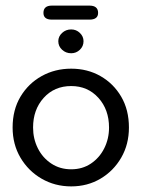

<svg xmlns="http://www.w3.org/2000/svg" viewBox="-20 -655 505 685"><path d="M234 10Q176 10 128.5 -17.5Q81 -45 53 -92.5Q25 -140 25 -200Q25 -263 53 -310Q81 -357 128.5 -383.5Q176 -410 234 -410Q292 -410 338.5 -383.5Q385 -357 412.5 -310Q440 -263 440 -200Q440 -140 412.5 -92.5Q385 -45 338.5 -17.5Q292 10 234 10ZM234 -51Q274 -51 304.5 -71.5Q335 -92 352 -126Q369 -160 369 -200Q369 -264 331 -306Q293 -348 234 -348Q174 -348 136 -306Q98 -264 98 -200Q98 -160 115 -126Q132 -92 163 -71.5Q194 -51 234 -51ZM234 -465Q215 -465 201.5 -477.5Q188 -490 188 -508Q188 -525 201.5 -537.5Q215 -550 234 -550Q252 -550 265 -537.5Q278 -525 278 -508Q278 -490 265 -477.5Q252 -465 234 -465ZM165 -585Q135 -585 135 -609Q135 -635 165 -635H299Q330 -635 330 -609Q330 -585 299 -585Z"/></svg>

Font: Dongle
Style: Regular
Weight: 400
Designer: Yanghee Ryu
Foundry: Yanghee Ryu
Version: Version 2.000